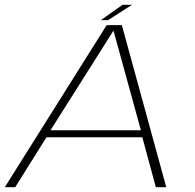

<svg xmlns="http://www.w3.org/2000/svg" viewBox="-33 -782 813 802"><path d="M-13 0 412.5 -677H476L661.5 0H618L561.5 -208.5H161L30.5 0ZM178 -238H555.5L441.5 -652.5H440ZM388.5 -698 479 -762H518.5L418.5 -698Z"/></svg>

Font: Anybody ExtraExpanded ExtraLight
Style: Italic
Weight: 200
Width: 8
Italic angle: -10°
Designer: Tyler Finck
Foundry: Etcetera Type Company
Version: Version 1.010; ttfautohint (v1.8.3) -l 8 -r 50 -G 200 -x 14 